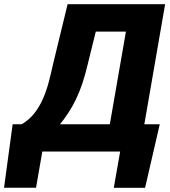

<svg xmlns="http://www.w3.org/2000/svg" viewBox="-82 -731 822 926"><path d="M574.7 -131.8 551.8 0H66.4L89.4 -131.8ZM145 -131.8 91.8 174.3H-62.5L-21 -131.8ZM688.5 -131.8 617.7 174.8H466.8L520.5 -131.8ZM602.5 -710.9 579.6 -578.6H232.4L255.4 -710.9ZM714.4 -710.9 591.3 0H424.8L548.3 -710.9ZM244.1 -710.9H412.6L340.8 -419.9Q329.1 -370.1 315.2 -328.6Q301.3 -287.1 284.2 -251.7Q267.1 -216.3 246.3 -184.8Q225.6 -153.3 200.7 -123.5Q175.8 -93.8 145.8 -63.5Q115.7 -33.2 80.6 0H-28.8L-9.3 -131.8L21.5 -130.9Q59.6 -153.3 84.7 -186Q109.9 -218.8 126.5 -257.6Q143.1 -296.4 153.8 -337.9Q164.6 -379.4 173.3 -419.4Z"/></svg>

Font: Roboto Black
Style: Italic
Weight: 900
Italic angle: -12°
Designer: Christian Robertson
Foundry: Google
Version: Version 3.0; 2020